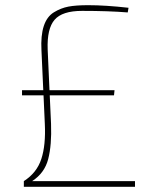

<svg xmlns="http://www.w3.org/2000/svg" viewBox="-20 -721 600 741"><path d="M501 -22V0H72V-22Q122 -54 139.5 -107.5Q157 -161 153 -243L148 -353H65V-373H147L140 -527Q137 -584 149 -620.5Q161 -657 188 -673.5Q215 -690 244 -695.5Q273 -701 320 -701Q387 -701 476 -691L473 -673Q399 -679 297 -679Q220 -679 190.5 -644.5Q161 -610 164 -530L171 -373H422L420 -353H172L177 -243Q180 -161 166 -107Q152 -53 104 -22H164Z"/></svg>

Font: Exo 2.0 Thin
Style: Regular
Weight: 250
Designer: Natanael Gama
Version: Version 1.001;PS 001.001;hotconv 1.0.70;makeotf.lib2.5.58329